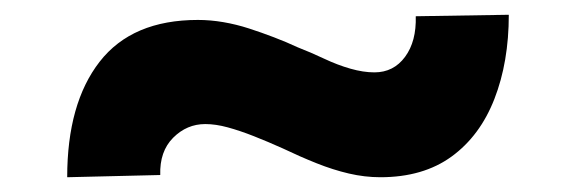

<svg xmlns="http://www.w3.org/2000/svg" viewBox="-20 -471 782 260"><path d="M495 -231Q474 -231 452.5 -236Q431 -241 408.5 -250Q386 -259 363 -270Q343 -279 324 -286.5Q305 -294 288.5 -298.5Q272 -303 258 -303Q233 -303 214.5 -284.5Q196 -266 197 -234L71 -231Q71 -331 115 -387.5Q159 -444 248 -444Q265 -444 282.5 -441Q300 -438 317 -432.5Q334 -427 351 -420.5Q368 -414 383 -407Q401 -400 419 -391.5Q437 -383 454.5 -378Q472 -373 487 -373Q513 -373 528.5 -394Q544 -415 543 -449L669 -451Q669 -387 649.5 -337Q630 -287 591.5 -259Q553 -231 495 -231Z"/></svg>

Font: Lexend Giga
Style: Bold
Weight: 700
Version: Version 1.007